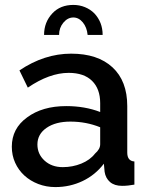

<svg xmlns="http://www.w3.org/2000/svg" viewBox="-20 -750 604 780"><path d="M336 -608H397Q397 -660 363 -696Q347 -712 325 -721Q303 -730 278 -730Q225 -730 193 -696Q159 -660 159 -608H220Q220 -637 237.5 -658Q255 -679 278 -679Q300 -679 316.5 -659Q333 -639 336 -608ZM402 -85 405 -52Q409 -26 427 -10.5Q445 5 476 5Q500 5 526 0V-94Q497 -96 497 -130V-319Q497 -421 437 -476.5Q377 -532 269 -532Q160 -532 59 -464L93 -394Q181 -454 259 -454Q321 -454 354 -421.5Q387 -389 387 -331V-295Q325 -319 249 -319Q152 -319 90 -273Q28 -228 28 -154Q28 -119 41.5 -89Q55 -59 79 -37Q103 -15 135.5 -2.5Q168 10 205 10Q264 10 315.5 -14.5Q367 -39 402 -85ZM132 -163Q132 -205 169 -230.5Q206 -256 266 -256Q330 -256 387 -233V-164Q387 -144 366 -126Q346 -100 310.5 -85.5Q275 -71 235 -71Q190 -71 161 -97.5Q132 -124 132 -163Z"/></svg>

Font: RT Raleway SemiBold
Style: Regular
Weight: 400
Designer: Matt McInerney, Pablo Impallari, Rodrigo Fuenzalida — Edited by Milan Moffatt in April 2016
Foundry: Matt McInerney, Pablo Impallari, Rodrigo Fuenzalida — Edited by Milan Moffatt in April 2016
Version: Version 3.001